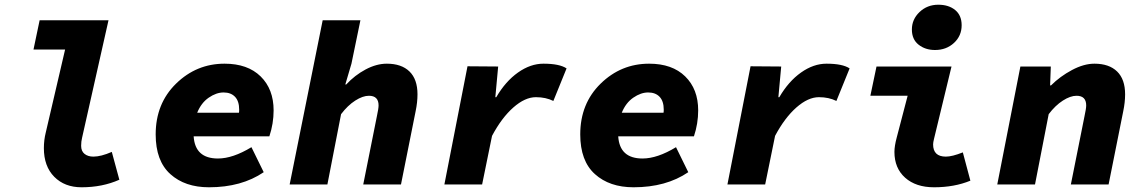

<svg xmlns="http://www.w3.org/2000/svg" viewBox="-20 -782 4840 814"><path d="M326 12Q254 12 210 -32.5Q166 -77 166 -154Q166 -188 174 -220L256 -572H122L148 -696H440L328 -198Q324 -182 324 -164Q324 -141 338.5 -129.5Q353 -118 376 -118Q408 -118 454 -138L486 -20Q414 12 326 12Z M866 12Q764 12 702 -44Q640 -100 640 -212Q640 -343 726.5 -427.5Q813 -512 932 -512Q1030 -512 1085 -458Q1140 -404 1140 -314Q1140 -258 1122 -204H801Q807 -110 904 -110Q967 -110 1046 -158L1098 -52Q1004 12 866 12ZM816 -304H993Q994 -308 994 -317Q994 -353 976.5 -371.5Q959 -390 928 -390Q897 -390 865 -368Q833 -346 816 -304Z M1208 0 1348 -696H1508L1470 -512L1444 -424H1448Q1484 -463 1530 -487.5Q1576 -512 1620 -512Q1682 -512 1716 -479Q1750 -446 1750 -382Q1750 -348 1742 -310L1680 0H1520L1578 -290Q1585 -322 1585 -335Q1585 -376 1544 -376Q1518 -376 1486 -355.5Q1454 -335 1426 -298L1368 0Z M1864 0 1962 -501 2092 -500 2080 -370H2084Q2123 -437 2176 -474.5Q2229 -512 2284 -512Q2352 -512 2382 -492L2326 -354Q2294 -370 2252 -370Q2206 -370 2156.5 -326.5Q2107 -283 2066 -206L2024 0Z M2666 12Q2564 12 2502 -44Q2440 -100 2440 -212Q2440 -343 2526.5 -427.5Q2613 -512 2732 -512Q2830 -512 2885 -458Q2940 -404 2940 -314Q2940 -258 2922 -204H2601Q2607 -110 2704 -110Q2767 -110 2846 -158L2898 -52Q2804 12 2666 12ZM2616 -304H2793Q2794 -308 2794 -317Q2794 -353 2776.5 -371.5Q2759 -390 2728 -390Q2697 -390 2665 -368Q2633 -346 2616 -304Z M3064 0 3162 -501 3292 -500 3280 -370H3284Q3323 -437 3376 -474.5Q3429 -512 3484 -512Q3552 -512 3582 -492L3526 -354Q3494 -370 3452 -370Q3406 -370 3356.5 -326.5Q3307 -283 3266 -206L3224 0Z M3940 12Q3863 12 3817.5 -28.5Q3772 -69 3772 -138Q3772 -163 3782 -200L3828 -376H3670L3696 -500H4014L3940 -194Q3936 -178 3936 -170Q3936 -118 3990 -118Q4017 -118 4062 -136L4094 -16Q4026 12 3940 12ZM3944 -570Q3903 -570 3874.5 -592.5Q3846 -615 3846 -657Q3846 -700 3878.5 -731Q3911 -762 3958 -762Q4002 -762 4029.5 -739.5Q4057 -717 4057 -675Q4057 -630 4024.5 -600Q3992 -570 3944 -570Z M4208 0 4306 -500H4435L4432 -420H4436Q4474 -458 4524.5 -485Q4575 -512 4620 -512Q4682 -512 4716 -479Q4750 -446 4750 -382Q4750 -348 4742 -310L4680 0H4520L4578 -290Q4585 -322 4585 -335Q4585 -376 4544 -376Q4518 -376 4486 -355.5Q4454 -335 4426 -298L4368 0Z"/></svg>

Font: TypoPRO Source Code Pro
Style: Italic
Weight: 900
Italic angle: -11°
Monospace: yes
Designer: Paul D. Hunt, Teo Tuominen
Foundry: Adobe Systems Incorporated
Version: Version 1.030;PS 1.0;hotconv 1.0.84;makeotf.lib2.5.63406